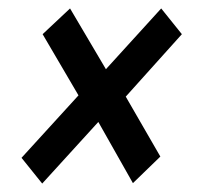

<svg xmlns="http://www.w3.org/2000/svg" viewBox="-20 -535 471 455"><path d="M80 -100 31 -161 166 -309 81 -454 146 -515 231 -371 362 -515 411 -454 278 -306 360 -164 295 -101 213 -246Z"/></svg>

Font: Georama Medium
Style: Italic
Weight: 500
Italic angle: -9°
Designer: Jean-Baptiste Levee
Foundry: Production Type
Version: Version 1.000